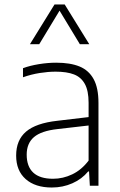

<svg xmlns="http://www.w3.org/2000/svg" viewBox="-20 -828 535 856"><path d="M419 -369V0H380.5L377 -63.5H373Q345 -29.5 302.5 -10.8Q260 8 211 8Q137 8 94.5 -29.5Q52 -67 52 -134.5Q52 -203.5 96.2 -241.2Q140.5 -279 235.5 -289.5L375 -306V-370Q375 -423.5 358.2 -453.8Q341.5 -484 309.8 -496.2Q278 -508.5 228 -508.5Q195 -508.5 157 -502.5Q119 -496.5 82.5 -483.5V-524Q113.5 -535.5 153.5 -542Q193.5 -548.5 230.5 -548.5Q293.5 -548.5 334.8 -531.5Q376 -514.5 397.5 -475.2Q419 -436 419 -369ZM375 -112V-268.5L236 -252.5Q164 -244.5 131.5 -216.8Q99 -189 99 -138.5Q99 -85.5 128.5 -58.2Q158 -31 216.5 -31Q261 -31 302.2 -50.8Q343.5 -70.5 375 -112ZM378 -631H336L245.5 -780.5L155 -631H113.5L223 -808H268.5Z"/></svg>

Font: Encode Sans ExtraLight
Style: Regular
Weight: 275
Designer: Multiple Designers
Foundry: Impallari Type
Version: Version 2.000